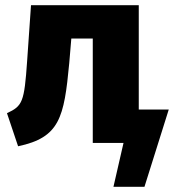

<svg xmlns="http://www.w3.org/2000/svg" viewBox="-20 -553 673 743"><path d="M517 -129V-533H100L85 -317C74 -157 67 -143 7 -115L50 13C211 -21 228 -97 248 -309L256 -404H339V0H458L419 170H539L633 -129Z"/></svg>

Font: Fira Sans ExtraBold
Style: Regular
Weight: 800
Designer: bBox Type GmbH & Carrois Corporate GbR & Edenspiekermann AG
Foundry: bBox Type GmbH & Carrois Corporate GbR & Edenspiekermann AG
Version: Version 4.300;PS 004.300;hotconv 1.0.88;makeotf.lib2.5.64775